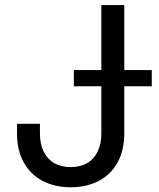

<svg xmlns="http://www.w3.org/2000/svg" viewBox="-20 -748 645 777"><path d="M48.8 -208V-247.1H141.6V-208Q141.6 -164.6 157 -133.8Q172.4 -103 200.4 -87.4Q228.5 -71.8 266.1 -71.8Q303.7 -71.8 331.5 -87.4Q359.4 -103 374.8 -133.8Q390.1 -164.6 390.1 -208V-727.5H482.9V-208Q482.9 -139.6 455.8 -90.6Q428.7 -41.5 379.6 -15.9Q330.6 9.8 266.1 9.8Q201.7 9.8 152.6 -15.9Q103.5 -41.5 76.2 -90.6Q48.8 -139.6 48.8 -208ZM278.8 -464.4H594.2V-398.9H278.8Z"/></svg>

Font: Raveo Variable
Style: Regular
Weight: 400
Designer: Jakub Foglar, Rasmus Andersson (Inter)
Foundry: Jakubfoglar.com
Version: Version 1.000;Glyphs 3.2.3 (3260)